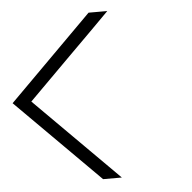

<svg xmlns="http://www.w3.org/2000/svg" viewBox="-49 -716 766 766"><g transform="rotate(-5 333.5 -333.5)"><path d="M75 -333.3 408.3 0H333.3L0 -333.3L333.3 -666.7H408.3Q340.8 -598.3 241.7 -500Q174.2 -431.7 75 -333.3Z"/></g></svg>

Font: 0xA000-Mono
Style: Mono
Weight: 400
Version: Version 0.1